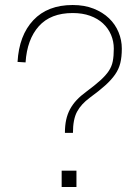

<svg xmlns="http://www.w3.org/2000/svg" viewBox="-20 -746 556 766"><path d="M239 -216Q239 -245 244 -268Q249 -291 259.5 -310.5Q270 -330 286 -347Q302 -364 324 -380Q359 -406 380.5 -425.5Q402 -445 414 -463Q426 -481 430 -502Q434 -523 434 -552Q434 -581 423 -607Q412 -633 391 -652.5Q370 -672 339.5 -683Q309 -694 270 -694Q182 -694 135 -641.5Q88 -589 82 -497L50 -499Q56 -605 113 -665.5Q170 -726 270 -726Q317 -726 353.5 -711.5Q390 -697 415 -673Q440 -649 453 -617.5Q466 -586 466 -552Q466 -519 460 -494.5Q454 -470 439 -448.5Q424 -427 399.5 -405Q375 -383 338 -356Q304 -331 287.5 -300.5Q271 -270 271 -216ZM226 0V-65H285V0Z"/></svg>

Font: Geist Thin
Style: Regular
Weight: 400
Designer: Basement.studio, Andrés Briganti, Mateo Zaragoza
Foundry: Basement.studio, Vercel, Andrés Briganti, Guido Ferreyra, Mateo Zaragoza
Version: Version 1.401